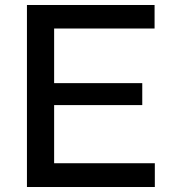

<svg xmlns="http://www.w3.org/2000/svg" viewBox="-20 -749 690 769"><path d="M87.9 0V-729H599.1V-634.8H196.8V-416H549.8V-328.1H196.8V-95.2H600.1V0Z"/></svg>

Font: Lumene Sans Medium
Style: Regular
Weight: 500
Designer: Deni Anggara
Version: Version 1.003;Glyphs 3.1.2 (3151)